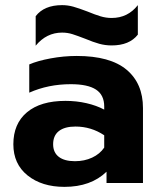

<svg xmlns="http://www.w3.org/2000/svg" viewBox="-20 -713 625 748"><path d="M119 -650Q152 -693 222 -693Q244 -693 265.5 -687Q287 -681 321 -668Q350 -656 371.5 -649.5Q393 -643 415 -643Q478 -643 517 -693V-578Q484 -536 415 -536Q390 -536 366.5 -542.5Q343 -549 312 -562Q281 -574 262 -580Q243 -586 222 -586Q161 -586 119 -535ZM32 -151Q32 -231 85 -275.5Q138 -320 235 -320Q278 -320 317 -311Q356 -302 386 -286V-298Q386 -343 354 -364Q322 -385 256 -385Q168 -385 94 -352V-462Q126 -476 177 -485.5Q228 -495 279 -495Q409 -495 473 -441.5Q537 -388 537 -292V0H395V-44Q334 15 231 15Q143 15 87.5 -29.5Q32 -74 32 -151ZM386 -138V-186Q335 -220 274 -220Q232 -220 209.5 -202.5Q187 -185 187 -151Q187 -119 209 -102Q231 -85 272 -85Q309 -85 339 -99Q369 -113 386 -138Z"/></svg>

Font: Prompt SemiBold
Style: Regular
Weight: 600
Designer: Katatrad Team
Foundry: CadsonDemak
Version: Version 1.001